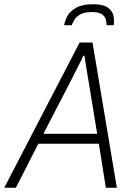

<svg xmlns="http://www.w3.org/2000/svg" viewBox="-48 -887 635 907"><path d="M-28 0 328 -686H389L504 0H452L419 -208H133L27 0ZM157 -255H411L371 -500Q369 -511 366.5 -526.5Q364 -542 361 -559.5Q358 -577 355.5 -594Q353 -611 351 -624H346Q338 -606 326 -583Q314 -560 303 -537.5Q292 -515 284 -500ZM255 -768Q259 -792 272.5 -814.5Q286 -837 314.5 -852Q343 -867 391 -867Q438 -867 460 -852Q482 -837 487.5 -814.5Q493 -792 489 -768H455Q456 -779 452.5 -793.5Q449 -808 434.5 -819Q420 -830 385 -830Q351 -830 331.5 -819Q312 -808 303.5 -793.5Q295 -779 291 -768Z"/></svg>

Font: Archivo SemiCondensed Thin
Style: Italic
Weight: 250
Width: 4
Italic angle: -10°
Designer: Hector Gatti
Foundry: Omnibus-Type
Version: Version 2.001